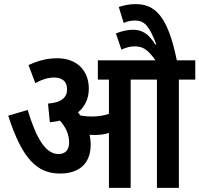

<svg xmlns="http://www.w3.org/2000/svg" viewBox="-20 -916 972 936"><path d="M422 -210C422 -228 420 -244 417 -259C424 -258 432 -258 439 -258C464 -258 487 -260 511 -268V0H617V-528H745V0H852V-528H932V-622H842C797 -842 734 -896 640 -896C611 -896 584 -890 559 -882L583 -804C600 -812 619 -816 639 -816C683 -816 707 -791 742 -700L737 -699C704 -752 673 -771 627 -771C602 -771 572 -764 545 -753L572 -674C593 -684 615 -690 635 -690C672 -690 697 -680 738 -622H457V-528H511V-361C484 -352 459 -348 427 -348C407 -348 389 -350 372 -353C368 -358 364 -363 360 -368C393 -395 413 -434 413 -484C413 -570 357 -632 259 -632C202 -632 160 -617 119 -599L152 -511C183 -528 214 -538 244 -538C283 -538 307 -519 307 -481C307 -440 279 -416 214 -411L223 -320C240 -322 257 -324 272 -328C299 -298 317 -263 317 -221C317 -185 298 -165 265 -165C203 -165 157 -240 115 -380L20 -352C88 -142 160 -70 273 -70C367 -70 422 -120 422 -210Z"/></svg>

Font: Noto Sans Devanagari UI Condensed SemiBold
Style: Regular
Weight: 600
Width: 3
Designer: Jelle Bosma - Monotype Design Team
Foundry: Monotype Imaging Inc.
Version: Version 2.003